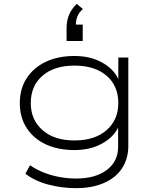

<svg xmlns="http://www.w3.org/2000/svg" viewBox="-20 -791 812 998"><path d="M375 187Q302 187 231.5 168.5Q161 150 112 112L136 68Q171 92 210.5 107Q250 122 292 129.5Q334 137 376 137Q476 137 535 92.5Q594 48 594 -28V-126H593Q568 -76 508 -43.5Q448 -11 367 -11Q282 -11 218.5 -40.5Q155 -70 119 -125Q83 -180 83 -255Q83 -330 119 -385Q155 -440 218.5 -470Q282 -500 367 -500Q448 -500 509 -467Q570 -434 595 -380V-492H647V-34Q647 34 614.5 83.5Q582 133 520.5 160Q459 187 375 187ZM367 -61Q473 -61 534 -114.5Q595 -168 595 -255Q595 -345 534 -397.5Q473 -450 367 -450Q262 -450 201 -397.5Q140 -345 140 -255Q140 -168 201 -114.5Q262 -61 367 -61ZM326 -578V-641Q326 -685 339.5 -715.5Q353 -746 379 -771L411 -744Q391 -727 382.5 -706Q374 -685 374 -655L366 -663H410V-578Z"/></svg>

Font: Nunito Sans 7pt Expanded ExtraLight
Style: Regular
Weight: 250
Width: 7
Designer: Vernon Adams
Foundry: Vernon Adams
Version: Version 3.101;gftools[0.9.27]